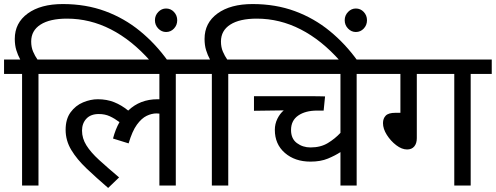

<svg xmlns="http://www.w3.org/2000/svg" viewBox="-20 -916 2448 948"><path d="M89 -551H0V-622H80Q68 -644 60.5 -668.5Q53 -693 53 -724Q53 -803 117 -849.5Q181 -896 290 -896Q404 -896 499 -861Q594 -826 671.5 -762.5Q749 -699 809 -615H722Q631 -718 527.5 -771Q424 -824 311 -824Q226 -824 180 -794.5Q134 -765 134 -711Q134 -683 143.5 -661Q153 -639 165 -622H273V-551H170V0H89ZM745 -816Q745 -840 761.5 -857Q778 -874 800 -874Q823 -874 839 -857Q855 -840 855 -816Q855 -792 839 -775Q823 -758 800 -758Q778 -758 761.5 -775Q745 -792 745 -816Z M259 -551V-622H952V-551H848V0H767V-355Q761 -356 753 -356Q729 -356 704 -344Q679 -332 656 -300.5Q633 -269 615 -208L538 -232Q550 -278 570 -313Q546 -331 522 -342Q498 -353 468 -353Q428 -353 406.5 -330Q385 -307 385 -271Q385 -233 406.5 -198.5Q428 -164 469 -126.5Q510 -89 568 -40L514 12Q456 -38 408 -83.5Q360 -129 332 -175.5Q304 -222 304 -275Q304 -328 328.5 -361.5Q353 -395 390 -410.5Q427 -426 463 -426Q507 -426 543.5 -411.5Q580 -397 613 -370Q671 -426 758 -426Q763 -426 767 -426V-551Z M1026 -551H937V-622H1017Q1005 -644 997.5 -668.5Q990 -693 990 -724Q990 -803 1054 -849.5Q1118 -896 1227 -896Q1341 -896 1436 -861Q1531 -826 1608.5 -762.5Q1686 -699 1746 -615H1659Q1568 -718 1464.5 -771Q1361 -824 1248 -824Q1163 -824 1117 -794.5Q1071 -765 1071 -711Q1071 -683 1080.5 -661Q1090 -639 1102 -622H1210V-551H1107V0H1026ZM1682 -816Q1682 -840 1698.5 -857Q1715 -874 1737 -874Q1760 -874 1776 -857Q1792 -840 1792 -816Q1792 -792 1776 -775Q1760 -758 1737 -758Q1715 -758 1698.5 -775Q1682 -792 1682 -816Z M1845 -551H1741V0H1661V-165Q1635 -148 1599 -133Q1563 -118 1513 -118Q1436 -118 1386.5 -161Q1337 -204 1337 -275Q1337 -304 1349.5 -329.5Q1362 -355 1381 -371L1234 -369V-441H1527Q1545 -441 1563 -440.5Q1581 -440 1585 -440L1578 -370H1546Q1488 -370 1452.5 -345.5Q1417 -321 1417 -274Q1417 -231 1446 -209.5Q1475 -188 1513 -188Q1563 -188 1598.5 -209.5Q1634 -231 1661 -260V-551H1196V-622H1845Z M2038 -551V-234Q2038 -208 2025.5 -193Q2013 -178 1990 -178Q1964 -178 1936.5 -199Q1909 -220 1890 -250Q1871 -280 1871 -308Q1871 -331 1884.5 -345Q1898 -359 1932 -359H1957V-551H1830V-622H2408V-551H2304V0H2223V-551Z"/></svg>

Font: Noto Sans
Style: Regular
Weight: 400
Designer: Monotype Design Team
Foundry: Monotype Imaging Inc.
Version: Version 2.007